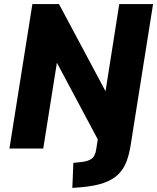

<svg xmlns="http://www.w3.org/2000/svg" viewBox="-20 -725 767 937"><path d="M333 192 338 70 383 65Q412 61 428 49Q444 37 449 7L464 -88L480 -2L240 -452H263L191 0H26L138 -705H268L512 -248H490L562 -705H727L618 -19Q611 27 597.5 63Q584 99 557.5 125.5Q531 152 487 167.5Q443 183 374 189Z"/></svg>

Font: Nunito Sans 10pt SemiCondensed Black
Style: Italic
Weight: 900
Width: 4
Italic angle: -9°
Designer: Vernon Adams
Foundry: Vernon Adams
Version: Version 3.101;gftools[0.9.27]